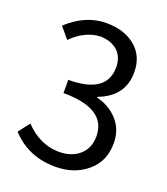

<svg xmlns="http://www.w3.org/2000/svg" viewBox="-136 -825 814 934"><g transform="rotate(20 271.0 -358.0)"><path d="M257.8 12.7Q118.2 12.7 28.3 -85L73.2 -143.6Q151.4 -61.5 251 -61.5Q315.4 -61.5 356.4 -97.7Q396.5 -133.8 396.5 -194.3Q396.5 -337.9 173.8 -337.9V-406.2Q372.1 -406.2 372.1 -543Q372.1 -594.7 339.8 -626Q306.6 -656.2 251 -658.2Q170.9 -655.3 102.5 -586.9L54.7 -643.6Q147.5 -729.5 254.9 -729.5Q347.7 -729.5 405.3 -681.6Q462.9 -633.8 462.9 -549.8Q462.9 -424.8 335 -377V-373Q401.4 -357.4 444.3 -309.6Q487.3 -261.7 487.3 -191.4Q487.3 -97.7 421.9 -43Q356.4 12.7 257.8 12.7Z"/></g></svg>

Font: Noto Traditional Nushu
Style: Regular
Weight: 400
Designer: LIU Zhao
Foundry: Z&Z Studio
Version: Version 1.001; ttfautohint (v1.8.3) -l 8 -r 50 -G 200 -x 14 